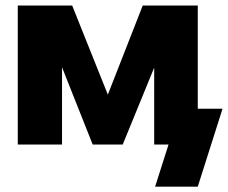

<svg xmlns="http://www.w3.org/2000/svg" viewBox="-20 -536 845 712"><path d="M323.7 0 210 -286.6V0H45.9V-515.6H247.6L379.9 -185.1L509.3 -515.6H713.4V0H551.8V-285.2L435.1 0ZM555.2 156.2 605 0H561.5V-132.8H805.2L713.4 156.2Z"/></svg>

Font: Inter Display Extra Bold
Style: Regular
Weight: 800
Designer: Rasmus Andersson
Foundry: rsms
Version: Version 4.000;git-4fc901f